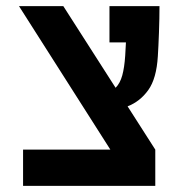

<svg xmlns="http://www.w3.org/2000/svg" viewBox="-20 -606 626 626"><path d="M55.2 0V-118.2H339.8L42 -585.9H186.5L356.9 -319.8Q371.6 -334.5 378.7 -360.4Q385.7 -386.2 388.2 -424.3Q389.6 -444.3 390.6 -467.8H336.9V-585.9H500Q500 -547.4 498.3 -500.2Q496.6 -453.1 494.6 -422.4Q490.2 -349.6 463.4 -312.3Q436.5 -274.9 396 -259.3L486.3 -118.2V0Z"/></svg>

Font: Cascadia Code SemiBold
Style: Regular
Weight: 600
Monospace: yes
Designer: Aaron Bell
Foundry: Saja Typeworks
Version: Version 2404.023; ttfautohint (v1.8.4)